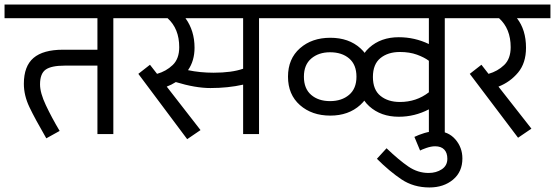

<svg xmlns="http://www.w3.org/2000/svg" viewBox="-50 -590 2442 845"><path d="M448.8 -510V0H378.8V-301.2H235Q176.2 -301.2 151.2 -283.8Q126.2 -266.2 126.2 -218.8Q126.2 -181.2 151.9 -126.9Q177.5 -72.5 212.5 -13.8L153.8 18.8Q103.8 -67.5 79.4 -118.8Q55 -170 55 -221.2Q55 -298.8 97.5 -335Q140 -371.2 227.5 -371.2H378.8V-510H-30V-570H571.2V-510Z M1090 -510V0H1020V-217.5Q953.8 -202.5 876.2 -202.5Q810 -202.5 723.8 -228.8Q703.8 -216.2 683.8 -208.8L832.5 -17.5L773.8 22.5L558.8 -265L610 -305L641.2 -265Q681.2 -276.2 710 -303.8Q738.8 -331.2 738.8 -382.5Q738.8 -463.8 687.5 -510H511.2V-570H1212.5V-510ZM766.2 -510Q806.2 -455 806.2 -380Q806.2 -322.5 777.5 -281.2Q830 -270 890 -270Q970 -270 1020 -287.5V-510Z M1152.5 -510V-570H1515V-510ZM1403.8 -81.2Q1322.5 -81.2 1270 -127.5Q1217.5 -173.8 1217.5 -252.5Q1217.5 -331.2 1270 -377.5Q1322.5 -423.8 1403.8 -423.8Q1485 -423.8 1536.2 -377.5Q1587.5 -331.2 1587.5 -252.5Q1587.5 -175 1535.6 -128.1Q1483.8 -81.2 1403.8 -81.2ZM1402.5 -360Q1352.5 -360 1320 -332.5Q1287.5 -305 1287.5 -252.5Q1287.5 -200 1319.4 -172.5Q1351.2 -145 1402.5 -145Q1453.8 -145 1486.2 -172.5Q1518.8 -200 1518.8 -252.5Q1518.8 -305 1486.9 -332.5Q1455 -360 1402.5 -360Z M1907.5 -510V0H1837.5V-108.8Q1775 -76.2 1705 -76.2Q1626.2 -76.2 1575 -122.5Q1523.8 -168.8 1523.8 -251.2Q1523.8 -333.8 1575 -380Q1626.2 -426.2 1705 -426.2Q1775 -426.2 1837.5 -396.2V-510H1456.2V-570H2030V-510ZM1837.5 -183.8V-322.5Q1817.5 -337.5 1785 -349.4Q1752.5 -361.2 1710 -361.2Q1657.5 -361.2 1624.4 -334.4Q1591.2 -307.5 1591.2 -251.2Q1591.2 -195 1624.4 -168.1Q1657.5 -141.2 1710 -141.2Q1782.5 -141.2 1837.5 -183.8Z M1872.5 -12.5Q1922.5 -12.5 1953.8 23.1Q1985 58.8 1985 107.5Q1985 166.2 1943.8 200.6Q1902.5 235 1840 235Q1770 235 1716.9 199.4Q1663.8 163.8 1608.8 108.8L1651.2 62.5Q1706.2 115 1747.5 143.1Q1788.8 171.2 1836.2 171.2Q1870 171.2 1894.4 155Q1918.8 138.8 1918.8 108.8Q1918.8 82.5 1905 68.1Q1891.2 53.8 1865 53.8Q1847.5 53.8 1826.2 61.2Q1805 68.8 1798.8 72.5L1773.8 12.5Q1791.2 3.8 1817.5 -4.4Q1843.8 -12.5 1872.5 -12.5Z M2225 -510Q2265 -458.8 2265 -380Q2265 -312.5 2230 -270.6Q2195 -228.8 2143.8 -208.8L2288.8 -23.8L2230 16.2L2017.5 -265L2068.8 -305L2100 -265Q2140 -276.2 2168.8 -303.8Q2197.5 -331.2 2197.5 -382.5Q2197.5 -463.8 2146.2 -510H1970V-570H2372.5V-510Z"/></svg>

Font: Cambay
Style: Regular
Weight: 400
Designer: Pooja Saxena
Foundry: Pooja Saxena
Version: Version 1.181;PS 001.181;hotconv 1.0.70;makeotf.lib2.5.58329